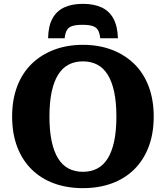

<svg xmlns="http://www.w3.org/2000/svg" viewBox="-20 -961 862 998"><path d="M411 -941Q354 -941 314 -922.5Q274 -904 252.5 -864.5Q231 -825 230 -762H316Q319 -790 328 -805Q337 -820 356.5 -826Q376 -832 409 -832Q441 -832 460.5 -826Q480 -820 489 -805Q498 -790 501 -762H593Q591 -825 569.5 -864.5Q548 -904 508 -922.5Q468 -941 411 -941ZM411 17Q329 17 261.5 -7.5Q194 -32 145 -80Q96 -128 69.5 -197.5Q43 -267 43 -355Q43 -443 69.5 -512.5Q96 -582 145 -629.5Q194 -677 261.5 -702.5Q329 -728 411 -728Q493 -728 560.5 -702.5Q628 -677 677 -629.5Q726 -582 752.5 -512.5Q779 -443 779 -355Q779 -267 752.5 -197.5Q726 -128 677 -80Q628 -32 560.5 -7.5Q493 17 411 17ZM411 -68Q453 -68 485.5 -85Q518 -102 540 -137.5Q562 -173 573.5 -227Q585 -281 585 -355Q585 -429 573.5 -483Q562 -537 540 -572.5Q518 -608 485.5 -625Q453 -642 411 -642Q369 -642 336.5 -625Q304 -608 282 -572.5Q260 -537 248.5 -483Q237 -429 237 -355Q237 -281 248.5 -227Q260 -173 282 -137.5Q304 -102 336.5 -85Q369 -68 411 -68Z"/></svg>

Font: Roboto Serif
Style: Bold
Weight: 700
Designer: Greg Gazdowicz
Foundry: Commercial Type
Version: Version 1.008